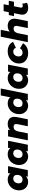

<svg xmlns="http://www.w3.org/2000/svg" viewBox="2216 -2998 791 5264"><g transform="rotate(-90 2612.0 -366.5)"><path d="M498 -542H688L580 0H400L411 -51C368 -11 315 9 254 9C214 9 177 -1 142 -21C107 -40 78 -69 57 -106C36 -143 25 -187 25 -238C25 -297 38 -350 65 -398C91 -445 127 -483 172 -510C217 -537 266 -551 319 -551C398 -551 453 -526 485 -477ZM320 -144C358 -144 389 -158 413 -186C437 -214 449 -250 449 -295C449 -327 440 -352 422 -371C403 -390 378 -399 346 -399C308 -399 277 -385 253 -357C229 -329 217 -292 217 -247C217 -215 226 -190 245 -172C263 -153 288 -144 320 -144Z M1193 -542H1383L1275 0H1095L1106 -51C1063 -11 1010 9 949 9C909 9 872 -1 837 -21C802 -40 773 -69 752 -106C731 -143 720 -187 720 -238C720 -297 733 -350 760 -398C786 -445 822 -483 867 -510C912 -537 961 -551 1014 -551C1093 -551 1148 -526 1180 -477ZM1015 -144C1053 -144 1084 -158 1108 -186C1132 -214 1144 -250 1144 -295C1144 -327 1135 -352 1117 -371C1098 -390 1073 -399 1041 -399C1003 -399 972 -385 948 -357C924 -329 912 -292 912 -247C912 -215 921 -190 940 -172C958 -153 983 -144 1015 -144Z M1844 -551C1903 -551 1951 -535 1987 -504C2022 -472 2040 -426 2040 -367C2040 -345 2038 -323 2033 -300L1973 0H1783L1839 -282C1842 -293 1843 -305 1843 -318C1843 -366 1818 -390 1768 -390C1735 -390 1707 -380 1686 -360C1665 -339 1650 -309 1641 -268L1587 0H1397L1505 -542H1685L1674 -486C1697 -508 1724 -524 1753 -535C1782 -546 1813 -551 1844 -551Z M2627 -742H2817L2669 0H2489L2500 -53C2457 -12 2404 9 2343 9C2303 9 2266 -1 2231 -21C2196 -40 2167 -69 2146 -106C2125 -143 2114 -187 2114 -238C2114 -297 2127 -350 2154 -398C2180 -445 2216 -483 2261 -510C2306 -537 2356 -551 2409 -551C2486 -551 2541 -527 2574 -479ZM2409 -144C2447 -144 2478 -158 2502 -186C2526 -214 2538 -250 2538 -295C2538 -327 2529 -352 2511 -371C2493 -390 2468 -399 2436 -399C2398 -399 2367 -385 2343 -357C2319 -329 2307 -292 2307 -247C2307 -215 2316 -190 2334 -172C2352 -153 2377 -144 2409 -144Z M3282 -542H3472L3364 0H3184L3195 -51C3152 -11 3099 9 3038 9C2998 9 2961 -1 2926 -21C2891 -40 2862 -69 2841 -106C2820 -143 2809 -187 2809 -238C2809 -297 2822 -350 2849 -398C2875 -445 2911 -483 2956 -510C3001 -537 3050 -551 3103 -551C3182 -551 3237 -526 3269 -477ZM3104 -144C3142 -144 3173 -158 3197 -186C3221 -214 3233 -250 3233 -295C3233 -327 3224 -352 3206 -371C3187 -390 3162 -399 3130 -399C3092 -399 3061 -385 3037 -357C3013 -329 3001 -292 3001 -247C3001 -215 3010 -190 3029 -172C3047 -153 3072 -144 3104 -144Z M3789 9C3732 9 3682 -1 3639 -22C3596 -42 3562 -71 3539 -108C3515 -145 3503 -189 3503 -238C3503 -297 3517 -351 3546 -398C3575 -445 3615 -483 3666 -510C3717 -537 3775 -551 3839 -551C3900 -551 3953 -538 3998 -513C4043 -487 4075 -451 4096 -404L3934 -327C3914 -375 3879 -399 3829 -399C3790 -399 3759 -385 3734 -357C3709 -329 3696 -293 3696 -249C3696 -217 3705 -192 3724 -173C3742 -154 3768 -144 3802 -144C3827 -144 3850 -150 3869 -161C3888 -172 3905 -190 3919 -215L4058 -131C4032 -87 3996 -53 3949 -28C3902 -3 3848 9 3789 9Z M4535 -551C4594 -551 4641 -535 4677 -503C4713 -471 4731 -425 4731 -365C4731 -343 4729 -321 4724 -300L4664 0H4474L4530 -282C4533 -293 4534 -305 4534 -318C4534 -366 4509 -390 4459 -390C4426 -390 4398 -380 4377 -360C4356 -339 4341 -309 4332 -268L4278 0H4088L4236 -742H4426L4377 -497C4423 -533 4476 -551 4535 -551Z M5072 -380 5036 -202C5035 -193 5034 -187 5034 -184C5034 -153 5051 -138 5084 -138C5102 -138 5121 -143 5141 -154L5165 -23C5128 -2 5081 9 5024 9C4968 9 4924 -5 4891 -33C4858 -61 4841 -100 4841 -150C4841 -169 4843 -186 4846 -201L4882 -380H4802L4831 -522H4910L4938 -663H5128L5100 -522H5223L5195 -380Z"/></g></svg>

Font: My Font
Style: Italic
Weight: 500
Designer: Julieta Ulanovsky
Foundry: Julieta Ulanovsky
Version: ""